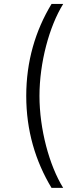

<svg xmlns="http://www.w3.org/2000/svg" viewBox="-20 -781 387 949"><path d="M109.7 -306.8C109.7 -136.7 154.5 14.6 234.7 147.7H292.3C223.4 36.6 175.1 -143.1 175.1 -306.8C175.1 -470.2 223 -649.9 292.3 -761.4H234.7C154.5 -628.9 109.7 -477.3 109.7 -306.8Z"/></svg>

Font: TID UI Light
Style: Regular
Weight: 300
Designer: The TID Project Authors
Foundry: Bakken & Bæck
Version: Version 1.001;hotconv 1.0.109;makeotfexe 2.5.65596